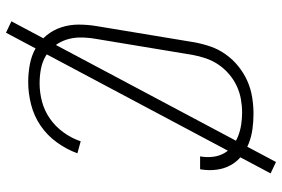

<svg xmlns="http://www.w3.org/2000/svg" viewBox="-170 -688 940 640"><g transform="rotate(90 300.0 -368.0)"><path d="M254 8Q224 8 194.5 2.5Q165 -3 140.5 -17Q116 -31 98 -53Q80 -75 71 -102.5Q62 -130 62 -160Q62 -190 67 -220L121 -546Q126 -573 135 -599.5Q144 -626 161 -650Q178 -674 201 -692.5Q224 -711 250 -722.5Q276 -734 304 -738.5Q332 -743 359 -743Q385 -743 410.5 -739.5Q436 -736 458.5 -727Q481 -718 500 -703Q519 -688 530.5 -667Q542 -646 545.5 -621Q549 -596 545 -570L544 -565H501L502 -569Q505 -589 502.5 -609Q500 -629 490.5 -645.5Q481 -662 466 -673.5Q451 -685 433 -692Q415 -699 395 -702Q375 -705 355 -705Q333 -705 310.5 -701Q288 -697 266.5 -687Q245 -677 226.5 -661Q208 -645 195 -625.5Q182 -606 174.5 -584Q167 -562 163 -540L109 -214Q105 -190 105 -166Q105 -142 112 -120Q119 -98 133 -80Q147 -62 166.5 -50.5Q186 -39 209.5 -34.5Q233 -30 258 -30Q288 -30 318.5 -38Q349 -46 375.5 -64.5Q402 -83 421.5 -110Q441 -137 451 -167L491 -156Q478 -120 454.5 -87.5Q431 -55 398.5 -33Q366 -11 328 -1.5Q290 8 254 8ZM89 82 51 64 520 -818 558 -800Z"/></g></svg>

Font: Iosevka Aile Extralight
Style: Italic
Weight: 200
Italic angle: -9°
Designer: Belleve Invis
Foundry: Belleve Invis
Version: Version 31.1.0; ttfautohint (v1.8.4)